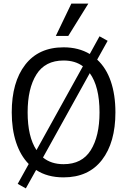

<svg xmlns="http://www.w3.org/2000/svg" viewBox="-20 -972 704 1063"><path d="M45 0ZM619 -350Q619 -183 544.5 -86.5Q470 10 332 10Q242 10 180 -31L123 71L78 46L139 -64Q93 -111 69 -184Q45 -257 45 -350Q45 -517 119.5 -613.5Q194 -710 332 -710Q415 -710 477 -673L531 -771L576 -746L518 -642Q568 -596 593.5 -521.5Q619 -447 619 -350ZM182 -141 439 -605Q396 -637 332 -637Q230 -637 181.5 -559.5Q133 -482 133 -350Q133 -215 182 -141ZM531 -350Q531 -493 477 -567L218 -100Q263 -63 332 -63Q434 -63 482.5 -140.5Q531 -218 531 -350ZM375 -952H469L358 -773H289Z"/></svg>

Font: Niramit
Style: Regular
Weight: 400
Version: Version 1.000; ttfautohint (v1.6)